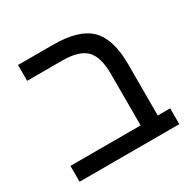

<svg xmlns="http://www.w3.org/2000/svg" viewBox="-137 -736 872 872"><g transform="rotate(-30 299.0 -299.5)"><path d="M63 -516V-599H247Q382 -599 440 -541.5Q498 -484 498 -351V-83H563V0H40V-83H408V-352Q408 -442 371.5 -479Q335 -516 246 -516Z"/></g></svg>

Font: Noto Sans Hebrew Droid
Style: Regular
Weight: 400
Designer: Monotype Design Team
Foundry: Monotype Imaging Inc.
Version: Version 1.100